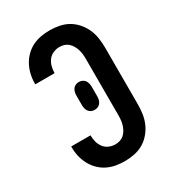

<svg xmlns="http://www.w3.org/2000/svg" viewBox="-182 -845 863 955"><g transform="rotate(-30 250.0 -367.5)"><path d="M253 8Q227 8 201.5 3.5Q176 -1 153 -12.5Q130 -24 111.5 -42.5Q93 -61 81 -83.5Q69 -106 63 -131.5Q57 -157 57 -183V-189H168V-186Q168 -168 173 -150Q178 -132 189 -117.5Q200 -103 217.5 -95.5Q235 -88 253 -88Q267 -88 280 -92Q293 -96 303 -105Q313 -114 320 -126Q327 -138 331 -151Q335 -164 336.5 -177.5Q338 -191 338 -205V-530Q338 -544 336.5 -557.5Q335 -571 331 -584Q327 -597 320 -609Q313 -621 303 -630Q293 -639 280 -643Q267 -647 253 -647Q235 -647 217.5 -639.5Q200 -632 189 -617.5Q178 -603 173 -585Q168 -567 168 -549V-546H57V-552Q57 -578 63 -603.5Q69 -629 81 -651.5Q93 -674 111.5 -692.5Q130 -711 153 -722.5Q176 -734 201.5 -738.5Q227 -743 253 -743Q280 -743 307.5 -737.5Q335 -732 358.5 -718.5Q382 -705 400.5 -683.5Q419 -662 430 -637Q441 -612 445 -584.5Q449 -557 449 -530V-205Q449 -178 445 -150.5Q441 -123 430 -98Q419 -73 400.5 -51.5Q382 -30 358.5 -16.5Q335 -3 307.5 2.5Q280 8 253 8ZM250 -288Q240 -288 231 -292Q222 -296 216.5 -303.5Q211 -311 208.5 -320.5Q206 -330 206 -340V-396Q206 -406 208.5 -415.5Q211 -425 216.5 -432.5Q222 -440 231 -444Q240 -448 250 -448Q260 -448 269 -444Q278 -440 283.5 -432.5Q289 -425 291.5 -415.5Q294 -406 294 -396V-340Q294 -330 291.5 -320.5Q289 -311 283.5 -303.5Q278 -296 269 -292Q260 -288 250 -288Z"/></g></svg>

Font: Iosevka Fixed
Style: Bold
Weight: 700
Monospace: yes
Designer: Belleve Invis
Foundry: Belleve Invis
Version: Version 32.3.0